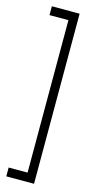

<svg xmlns="http://www.w3.org/2000/svg" viewBox="-154 -631 354 735"><g transform="rotate(15 22.5 -264.0)"><path d="M65 -601V73H-45V38H30V-566H-45V-601Z"/></g></svg>

Font: Azad Pori Unicode
Style: Regular
Weight: 400
Designer: Abul Kalam Azad
Foundry: Lipighor Font Foundry
Version: Version 1.026;December 22, 2019;FontCreator 12.0.0.2547 64-b